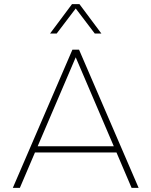

<svg xmlns="http://www.w3.org/2000/svg" viewBox="-20 -908 732 928"><path d="M616 0 543 -171H149L76 0H42L330 -668H362L650 0ZM346 -631 162 -201H530ZM438 -746 346 -867 254 -746H222L328 -888H364L470 -746Z"/></svg>

Font: Celebes Thin
Style: Regular
Weight: 250
Designer: Anugrah Pasau
Foundry: Lafontype
Version: Version 1.000; ttfautohint (v1.8.4)